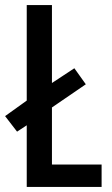

<svg xmlns="http://www.w3.org/2000/svg" viewBox="-29 -734 438 754"><path d="M76 0V-242L38 -217L-9 -278L76 -339V-714H175V-408L263 -466L308 -403L175 -312V-88H370V0Z"/></svg>

Font: Noto Sans Gujarati UI ExtraCondensed Medium
Style: Regular
Weight: 500
Width: 2
Designer: Jelle Bosma - Monotype Design Team, Universal Thirst
Foundry: Monotype Imaging Inc.
Version: Version 2.106; ttfautohint (v1.8.4.7-5d5b)